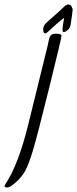

<svg xmlns="http://www.w3.org/2000/svg" viewBox="-29 -728 346 861"><path d="M258.8 -648.4C253.6 -620.4 251.1 -602.9 251.2 -595.7C251.4 -588.5 253.1 -584.6 256.3 -584C260.9 -584 266.8 -586.9 274.2 -592.8C281.5 -598.6 286 -606.7 287.6 -616.9C289.2 -627.2 291.2 -640.4 293.5 -656.5C295.7 -672.6 296.9 -682.1 296.9 -685.1C296.9 -688 295.2 -692.5 292 -698.7C288.7 -704.9 283.9 -708 277.6 -708C271.2 -708 263.8 -703.7 255.4 -695.1C246.9 -686.4 234 -674.6 216.6 -659.4C199.1 -644.3 186.1 -632.6 177.5 -624.3C168.9 -616 164.6 -606.4 164.6 -595.5C164.6 -584.6 167.8 -578.8 174.3 -578.1C176.6 -578.1 181.5 -581.4 189 -587.9C214 -612 237.3 -632.2 258.8 -648.4ZM185.1 -524.9 96.7 -165.5C67.7 -49 34.5 37.8 -2.9 94.7C-6.8 100.6 -8.8 105 -8.8 107.9C-8.5 110.8 -4.4 112.5 3.4 112.8C11.2 113.1 24 105.5 41.7 89.8C59.5 74.2 73.6 57 84 38.1C94.4 19.2 105.9 -10.9 118.4 -52.2C130.9 -93.6 155.5 -188.3 192.1 -336.4C228.8 -484.5 247 -561.5 246.8 -567.4C246.7 -573.2 240.2 -576.3 227.3 -576.7C214.4 -577 205.6 -575.2 200.7 -571.3C195.8 -567.4 192.3 -559.9 190.2 -548.8C188.1 -537.8 186.4 -529.8 185.1 -524.9Z"/></svg>

Font: Kristi
Style: Medium
Weight: 400
Italic angle: -15°
Version: Version 1.003